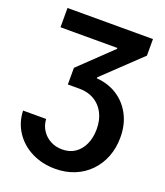

<svg xmlns="http://www.w3.org/2000/svg" viewBox="-167 -839 1000 1165"><g transform="rotate(20 333.0 -256.5)"><path d="M24.9 -50.3H173.8Q176.3 -8.8 197.3 22.9Q218.3 54.7 252.2 72.5Q286.1 90.3 327.6 90.3Q376.5 90.3 411.4 65.9Q446.3 41.5 464.8 -0.7Q483.4 -43 483.4 -96.7Q483.4 -156.7 460.2 -200.7Q437 -244.6 396.2 -268.3Q355.5 -292 302.2 -292H226.1V-399.4L432.6 -597.2V-603H65.4V-727.5H617.2V-620.6L378.9 -394V-387.2Q455.6 -381.3 513.4 -343.3Q571.3 -305.2 603.5 -242.4Q635.7 -179.7 635.7 -99.1Q635.7 -30.3 613.3 27.1Q590.8 84.5 549.8 126.7Q508.8 168.9 452.4 192.1Q396 215.3 328.1 215.3Q243.7 215.3 176 181.4Q108.4 147.5 68.1 87.4Q27.8 27.3 24.9 -50.3Z"/></g></svg>

Font: Inter 28pt
Style: Bold
Weight: 700
Designer: Rasmus Andersson
Foundry: rsms
Version: Version 4.001;git-66647c0bb